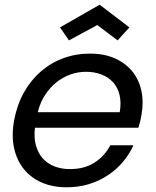

<svg xmlns="http://www.w3.org/2000/svg" viewBox="-20 -784 660 813"><path d="M344 -480Q310 -480 278 -468.5Q246 -457 219 -435.5Q192 -414 171 -382Q150 -350 140 -309H487Q494 -351 486 -383Q478 -415 458 -436.5Q438 -458 408.5 -469Q379 -480 344 -480ZM545 -169Q528 -131 500.5 -98.5Q473 -66 437 -42Q401 -18 357 -4.5Q313 9 262 9Q203 9 157 -11Q111 -31 81 -68Q51 -105 39.5 -157.5Q28 -210 40 -275Q52 -340 81 -392Q110 -444 152.5 -481Q195 -518 248 -537.5Q301 -557 361 -557Q421 -557 466 -537Q511 -517 539.5 -482.5Q568 -448 578.5 -400Q589 -352 579 -297Q575 -271 566 -243H128Q123 -201 132 -168.5Q141 -136 161 -113.5Q181 -91 210.5 -79.5Q240 -68 276 -68Q338 -68 381 -96Q424 -124 447 -169ZM528 -668 478 -613 392 -678 272 -613 234 -668 402 -764Z"/></svg>

Font: SVN-Poppins
Style: Italic
Weight: 400
Italic angle: -10°
Designer: Ninad Kale (Devanagari), Jonny Pinhorn (Latin)
Foundry: Indian Type Foundry
Version: Version 3.002 2017; ttfautohint (v1.8.3)